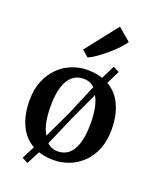

<svg xmlns="http://www.w3.org/2000/svg" viewBox="-172 -973 926 1149"><g transform="rotate(20 291.5 -398.0)"><path d="M147 80.5 109.5 61 151.5 -21Q90.5 -55.5 60.5 -122.2Q30.5 -189 30.5 -275.5Q30.5 -347 52.8 -401Q75 -455 112.8 -492Q150.5 -529 198.2 -547.5Q246 -566 297.5 -566Q324.5 -565.5 348.2 -561.8Q372 -558 393 -551L435.5 -637.5L474 -618L432.5 -533.5Q493.5 -498.5 523 -432Q552.5 -365.5 552.5 -279.5Q552.5 -207.5 530.5 -153Q508.5 -98.5 470.5 -62Q432.5 -25.5 384.8 -7.2Q337 11 285.5 11Q258.5 11 235 7.2Q211.5 3.5 190.5 -3.5ZM198 -112 279 -283.5 362 -480.5Q348.5 -494 331 -501.2Q313.5 -508.5 292 -508.5Q250.5 -508.5 221.2 -484Q192 -459.5 176.5 -410Q161 -360.5 161 -285Q161 -232 169.8 -187.5Q178.5 -143 198 -112ZM292.5 -46.5Q334 -46.5 362.8 -71Q391.5 -95.5 406.8 -145.2Q422 -195 422 -270Q422 -321 414 -364.8Q406 -408.5 388 -439L310.5 -271.5L224.5 -73.5Q238 -60 255 -53.2Q272 -46.5 292.5 -46.5ZM269 -636 228 -671 388.5 -875.5 469.5 -807Q458 -788 433.5 -762.2Q409 -736.5 378.8 -710.8Q348.5 -685 319.5 -664.8Q290.5 -644.5 270 -636Z"/></g></svg>

Font: Merriweather 28pt SemiBold
Style: Regular
Weight: 600
Version: Version 2.100